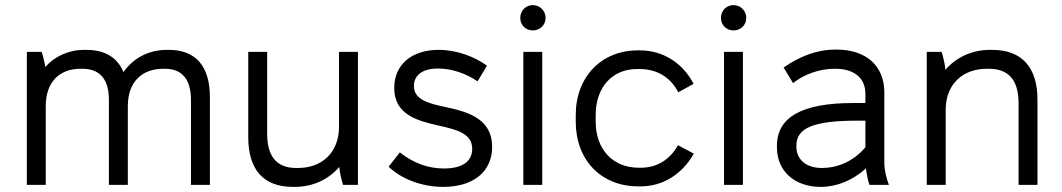

<svg xmlns="http://www.w3.org/2000/svg" viewBox="-20 -723 4153 751"><path d="M85 0H159V-308C159 -403 213 -454 295 -454H302C373 -454 406 -411 406 -331V0H480V-308C480 -403 536 -454 618 -454H625C694 -454 727 -411 727 -331V0H801V-343C801 -464 746 -528 640 -528H633C562 -528 501 -496 463 -441C439 -498 391 -528 317 -528H310C248 -528 195 -503 157 -461C154 -482 148 -505 143 -520H85Z M1126 8H1133C1204 8 1265 -21 1307 -70C1309 -47 1316 -18 1322 0H1380V-520H1306V-227C1306 -127 1240 -66 1146 -66H1138C1059 -66 1025 -115 1025 -200V-520H951V-187C951 -61 1009 8 1126 8Z M1714 8C1831 8 1905 -51 1905 -149C1905 -259 1809 -286 1724 -304C1657 -318 1599 -333 1599 -386C1599 -430 1634 -455 1693 -455C1747 -455 1802 -436 1848 -405L1885 -466C1835 -502 1766 -528 1696 -528C1590 -528 1522 -470 1522 -379C1522 -273 1615 -250 1699 -231C1766 -216 1827 -201 1827 -141C1827 -91 1788 -64 1717 -64C1654 -64 1597 -85 1544 -127L1500 -71C1551 -22 1631 8 1714 8Z M2064 -604C2092 -604 2114 -625 2114 -653C2114 -681 2092 -703 2064 -703C2036 -703 2015 -681 2015 -653C2015 -625 2036 -604 2064 -604ZM2027 0H2101V-520H2027Z M2477 6H2485C2572 6 2647 -40 2694 -122L2632 -155C2600 -98 2549 -67 2488 -67H2478C2377 -67 2310 -139 2310 -247V-273C2310 -381 2374 -453 2472 -453H2482C2549 -453 2603 -421 2633 -362L2693 -395C2650 -478 2572 -526 2483 -526H2475C2333 -526 2232 -423 2232 -273V-247C2232 -97 2331 6 2477 6Z M2849 -604C2877 -604 2899 -625 2899 -653C2899 -681 2877 -703 2849 -703C2821 -703 2800 -681 2800 -653C2800 -625 2821 -604 2849 -604ZM2812 0H2886V-520H2812Z M3190 8C3253 8 3314 -17 3367 -64C3370 -42 3375 -15 3381 0H3457C3448 -22 3439 -57 3439 -85V-362C3439 -464 3369 -529 3253 -529H3247C3174 -529 3108 -502 3045 -459L3082 -398C3126 -433 3187 -454 3242 -454H3248C3322 -454 3365 -417 3365 -356V-320H3317C3117 -320 3019 -265 3019 -153V-146C3019 -53 3089 8 3190 8ZM3194 -66C3135 -66 3095 -98 3095 -149V-154C3095 -223 3164 -251 3332 -251H3365V-147C3324 -98 3264 -66 3194 -66Z M3605 0H3679V-293C3679 -393 3745 -454 3840 -454H3848C3929 -454 3964 -405 3964 -320V0H4038V-333C4038 -459 3978 -528 3860 -528H3853C3782 -528 3720 -499 3678 -450C3676 -473 3669 -502 3663 -520H3605Z"/></svg>

Font: Fixel Text Regular
Style: Regular
Weight: 400
Width: 4
Designer: AlfaBravo + MacPaw
Foundry: Kyrylo Tkachov, Marchela Mozhyna, Serhii Makarenko, Maria Weinstein, Zakhar Kryvoshyya
Version: Version 1.211